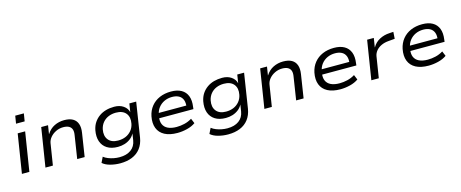

<svg xmlns="http://www.w3.org/2000/svg" viewBox="-46 -1445 5673 2365"><g transform="rotate(-15 2790.5 -263.0)"><path d="M153 -616 169 -714H279L263 -616ZM63 0 142 -496H237L158 0Z M363 0 442 -496H529L512 -388H514Q552 -448 610 -476.5Q668 -505 736 -505Q804 -505 845.5 -481Q887 -457 903.5 -410.5Q920 -364 909 -296L863 0H768L813 -290Q821 -334 812 -363Q803 -392 776 -408Q749 -424 702 -424Q652 -424 608 -402.5Q564 -381 535.5 -346.5Q507 -312 501 -271L458 0Z M1269 188Q1205 188 1143.5 172Q1082 156 1045 123L1079 53Q1104 73 1137 86Q1170 99 1206.5 106Q1243 113 1279 113Q1370 113 1426 72Q1482 31 1494 -45L1507 -129Q1487 -91 1453.5 -65.5Q1420 -40 1379 -27.5Q1338 -15 1293 -15Q1210 -15 1156 -49.5Q1102 -84 1081.5 -145Q1061 -206 1076 -286Q1087 -341 1114 -381.5Q1141 -422 1180.5 -450Q1220 -478 1269 -491.5Q1318 -505 1374 -505Q1443 -505 1490 -472.5Q1537 -440 1549 -389L1566 -496H1653L1584 -55Q1571 25 1529 79.5Q1487 134 1421 161Q1355 188 1269 188ZM1316 -90Q1369 -90 1412 -108Q1455 -126 1485.5 -162Q1516 -198 1526 -248Q1542 -330 1501.5 -379.5Q1461 -429 1375 -429Q1323 -429 1280 -411Q1237 -393 1207.5 -358Q1178 -323 1167 -273Q1151 -191 1191 -140.5Q1231 -90 1316 -90Z M2046 9Q1947 9 1883.5 -25Q1820 -59 1795.5 -122.5Q1771 -186 1788 -273Q1803 -345 1845 -397Q1887 -449 1951.5 -477Q2016 -505 2098 -505Q2177 -505 2229 -475.5Q2281 -446 2303 -389.5Q2325 -333 2313 -251L2310 -224H1851L1861 -289H2260L2234 -266Q2243 -323 2228.5 -361Q2214 -399 2179.5 -418Q2145 -437 2093 -437Q2039 -437 1994 -416Q1949 -395 1918.5 -355.5Q1888 -316 1879 -261L1877 -249Q1866 -189 1883.5 -148Q1901 -107 1944.5 -86Q1988 -65 2055 -65Q2104 -65 2155 -77Q2206 -89 2251 -117L2277 -54Q2232 -22 2169.5 -6.5Q2107 9 2046 9Z M2645 188Q2581 188 2519.5 172Q2458 156 2421 123L2455 53Q2480 73 2513 86Q2546 99 2582.5 106Q2619 113 2655 113Q2746 113 2802 72Q2858 31 2870 -45L2883 -129Q2863 -91 2829.5 -65.5Q2796 -40 2755 -27.5Q2714 -15 2669 -15Q2586 -15 2532 -49.5Q2478 -84 2457.5 -145Q2437 -206 2452 -286Q2463 -341 2490 -381.5Q2517 -422 2556.5 -450Q2596 -478 2645 -491.5Q2694 -505 2750 -505Q2819 -505 2866 -472.5Q2913 -440 2925 -389L2942 -496H3029L2960 -55Q2947 25 2905 79.5Q2863 134 2797 161Q2731 188 2645 188ZM2692 -90Q2745 -90 2788 -108Q2831 -126 2861.5 -162Q2892 -198 2902 -248Q2918 -330 2877.5 -379.5Q2837 -429 2751 -429Q2699 -429 2656 -411Q2613 -393 2583.5 -358Q2554 -323 2543 -273Q2527 -191 2567 -140.5Q2607 -90 2692 -90Z M3155 0 3234 -496H3321L3304 -388H3306Q3344 -448 3402 -476.5Q3460 -505 3528 -505Q3596 -505 3637.5 -481Q3679 -457 3695.5 -410.5Q3712 -364 3701 -296L3655 0H3560L3605 -290Q3613 -334 3604 -363Q3595 -392 3568 -408Q3541 -424 3494 -424Q3444 -424 3400 -402.5Q3356 -381 3327.5 -346.5Q3299 -312 3293 -271L3250 0Z M4124 9Q4025 9 3961.5 -25Q3898 -59 3873.5 -122.5Q3849 -186 3866 -273Q3881 -345 3923 -397Q3965 -449 4029.5 -477Q4094 -505 4176 -505Q4255 -505 4307 -475.5Q4359 -446 4381 -389.5Q4403 -333 4391 -251L4388 -224H3929L3939 -289H4338L4312 -266Q4321 -323 4306.5 -361Q4292 -399 4257.5 -418Q4223 -437 4171 -437Q4117 -437 4072 -416Q4027 -395 3996.5 -355.5Q3966 -316 3957 -261L3955 -249Q3944 -189 3961.5 -148Q3979 -107 4022.5 -86Q4066 -65 4133 -65Q4182 -65 4233 -77Q4284 -89 4329 -117L4355 -54Q4310 -22 4247.5 -6.5Q4185 9 4124 9Z M4519 0 4598 -496H4683L4665 -381H4667Q4699 -438 4757.5 -469Q4816 -500 4886 -503L4935 -506L4929 -419L4849 -412Q4797 -408 4756 -389Q4715 -370 4689.5 -339.5Q4664 -309 4657 -271L4614 0Z M5249 9Q5150 9 5086.5 -25Q5023 -59 4998.5 -122.5Q4974 -186 4991 -273Q5006 -345 5048 -397Q5090 -449 5154.5 -477Q5219 -505 5301 -505Q5380 -505 5432 -475.5Q5484 -446 5506 -389.5Q5528 -333 5516 -251L5513 -224H5054L5064 -289H5463L5437 -266Q5446 -323 5431.5 -361Q5417 -399 5382.5 -418Q5348 -437 5296 -437Q5242 -437 5197 -416Q5152 -395 5121.5 -355.5Q5091 -316 5082 -261L5080 -249Q5069 -189 5086.5 -148Q5104 -107 5147.5 -86Q5191 -65 5258 -65Q5307 -65 5358 -77Q5409 -89 5454 -117L5480 -54Q5435 -22 5372.5 -6.5Q5310 9 5249 9Z"/></g></svg>

Font: Nunito Sans 7pt SemiExpanded
Style: Italic
Weight: 400
Width: 6
Italic angle: -9°
Designer: Vernon Adams
Foundry: Vernon Adams
Version: Version 3.101;gftools[0.9.27]